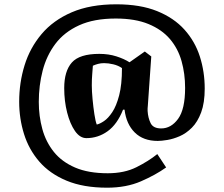

<svg xmlns="http://www.w3.org/2000/svg" viewBox="-20 -715 1039 891"><path d="M477 156Q367 156 289 123.5Q211 91 162.5 35Q114 -21 91.5 -93Q69 -165 69 -243Q69 -331 94 -412Q119 -493 173 -557Q227 -621 313 -658Q399 -695 520 -695Q631 -695 709 -663.5Q787 -632 836 -577.5Q885 -523 907.5 -452.5Q930 -382 930 -304Q930 -238 913.5 -193.5Q897 -149 870.5 -122.5Q844 -96 814 -83Q784 -70 756.5 -65.5Q729 -61 712 -61Q645 -61 605.5 -100Q566 -139 558 -206H551Q524 -138 479.5 -106Q435 -74 381 -74Q351 -74 328 -107Q305 -140 291.5 -193Q278 -246 278 -306Q278 -385 313.5 -425Q349 -465 441 -465Q484 -465 520 -453.5Q556 -442 581 -426L652 -476L682 -453L666 -224Q665 -218 665 -212Q665 -206 665 -200Q667 -168 679 -143.5Q691 -119 728 -119Q774 -119 806.5 -163.5Q839 -208 839 -307Q839 -373 822.5 -431.5Q806 -490 768.5 -534Q731 -578 669 -603.5Q607 -629 517 -629Q416 -629 347 -597.5Q278 -566 237 -511.5Q196 -457 178 -387.5Q160 -318 160 -242Q160 -176 176.5 -116Q193 -56 230 -10Q267 36 328.5 62.5Q390 89 480 89Q557 89 613 61Q669 33 710 0L751 62Q702 97 634 126.5Q566 156 477 156ZM429 -137Q443 -140 462.5 -153Q482 -166 501 -194.5Q520 -223 533 -272.5Q546 -322 546 -399Q529 -411 506 -416.5Q483 -422 463 -422Q448 -422 435 -418.5Q422 -415 411 -410Q410 -394 408 -371Q406 -348 406 -319Q406 -292 409.5 -255Q413 -218 418 -185Q423 -152 429 -137Z"/></svg>

Font: Joti One
Style: Regular
Weight: 400
Designer: Eduardo Rodriguez Tunni
Foundry: Eduardo Rodriguez Tunni
Version: Version 1.002; ttfautohint (v1.8.4.7-5d5b);gftools[0.9.24]